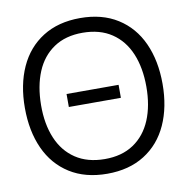

<svg xmlns="http://www.w3.org/2000/svg" viewBox="-83 -815 890 911"><g transform="rotate(-10 362.0 -360.0)"><path d="M236.3 -328.7V-391.3H487V-328.7ZM361.7 15Q256.2 15 181.5 -32.1Q106.8 -79.2 68.4 -163.8Q30 -248.5 30 -360Q30 -471.5 68.4 -556.2Q106.8 -640.8 181.5 -687.9Q256.2 -735 361.7 -735Q467.2 -735 541.8 -687.9Q616.5 -640.8 654.9 -556.2Q693.3 -471.5 693.3 -360Q693.3 -248.5 654.9 -163.8Q616.5 -79.2 541.8 -32.1Q467.2 15 361.7 15ZM361.7 -55.7Q444.3 -55.3 501.2 -93.4Q558 -131.5 586.7 -200.1Q615.3 -268.7 615.3 -360Q615.3 -451.2 586.7 -519.6Q558 -588 501.2 -626Q444.5 -664 361.7 -664.3Q279.3 -664.7 222.5 -626.6Q165.7 -588.5 137.2 -520.1Q108.7 -451.7 108 -360Q107.3 -269.2 136 -200.6Q164.7 -132 221.8 -94Q278.8 -56 361.7 -55.7Z"/></g></svg>

Font: Hauora
Style: Regular
Weight: 400
Designer: Wayne Shih
Foundry: WCYS
Version: Version 1.001